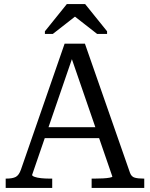

<svg xmlns="http://www.w3.org/2000/svg" viewBox="-20 -925 738 945"><path d="M185 -299H486L487 -245H179ZM321 -671 337 -643 138 -64Q138 -59 150.5 -54.5Q163 -50 182.5 -48Q202 -46 221 -46H237V0H8V-46H13Q41 -46 57 -54Q73 -62 83 -90L298 -710H398L620 -74Q627 -55 643.5 -50.5Q660 -46 685 -46H690V0H431V-46H448Q467 -46 486.5 -47Q506 -48 519.5 -50.5Q533 -53 533 -56ZM399 -905H309L201 -771V-758H240L354 -847H344L458 -758H507V-771Z"/></svg>

Font: Roboto Serif 28pt
Style: Regular
Weight: 400
Designer: Greg Gazdowicz
Foundry: Commercial Type
Version: Version 1.008